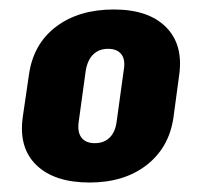

<svg xmlns="http://www.w3.org/2000/svg" viewBox="-20 -738 428 405"><path d="M169 -353Q95 -353 57 -389.5Q19 -426 28 -491L41 -580Q50 -645 98 -681.5Q146 -718 220 -718Q293 -718 330 -681Q367 -644 358 -580L346 -491Q337 -427 289.5 -390Q242 -353 169 -353ZM180 -436Q199 -436 211 -447.5Q223 -459 226 -481L241 -590Q245 -612 236 -623.5Q227 -635 208 -635Q189 -635 177 -623.5Q165 -612 161 -590L146 -481Q143 -459 152 -447.5Q161 -436 180 -436Z"/></svg>

Font: Pathway Extreme Condensed ExtraBold
Style: Italic
Weight: 800
Width: 3
Italic angle: -8°
Version: Version 1.001;gftools[0.9.26]